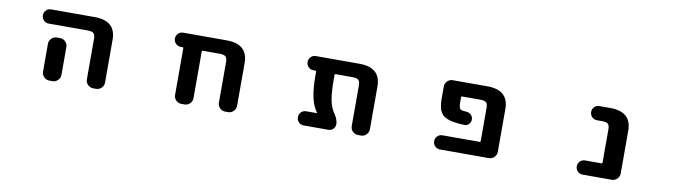

<svg xmlns="http://www.w3.org/2000/svg" viewBox="-31 -999 5062 1432"><g transform="rotate(10 2500.0 -283.5)"><path d="M271.5 -438.5Q249 -438.5 233.4 -454.1Q217.8 -469.7 217.8 -492.2Q217.8 -514.6 233.4 -530.3Q249 -545.9 271.5 -545.9H600.6Q761.7 -545.9 761.7 -402.3V-78.1Q761.7 -54.7 744.6 -37.6Q727.5 -20.5 704.1 -20.5H681.6Q658.2 -20.5 641.1 -37.6Q624 -54.7 624 -78.1V-385.7Q624 -416 611.3 -427.2Q598.6 -438.5 565.4 -438.5ZM374 -346.7Q397.5 -346.7 414.6 -329.6Q431.6 -312.5 431.6 -289.1V-155.3V-78.1Q431.6 -54.7 414.6 -37.6Q397.5 -20.5 374 -20.5H349.6Q326.2 -20.5 309.1 -37.6Q292 -54.7 292 -78.1V-155.3V-289.1Q292 -312.5 309.1 -329.6Q326.2 -346.7 349.6 -346.7Z M1624 -385.7Q1624 -416 1611.3 -427.2Q1598.6 -438.5 1565.4 -438.5H1438.5Q1431.6 -438.5 1431.6 -431.6V-78.1Q1431.6 -54.7 1414.6 -37.6Q1397.5 -20.5 1374 -20.5H1349.6Q1326.2 -20.5 1309.1 -37.6Q1292 -54.7 1292 -78.1V-431.6Q1292 -438.5 1284.2 -438.5H1271.5Q1249 -438.5 1233.4 -454.1Q1217.8 -469.7 1217.8 -492.2Q1217.8 -514.6 1233.4 -530.3Q1249 -545.9 1271.5 -545.9H1600.6Q1761.7 -545.9 1761.7 -402.3V-78.1Q1761.7 -54.7 1744.6 -37.6Q1727.5 -20.5 1704.1 -20.5H1681.6Q1658.2 -20.5 1641.1 -37.6Q1624 -54.7 1624 -78.1Z M2767.6 -78.1Q2767.6 -54.7 2750.5 -37.6Q2733.4 -20.5 2710 -20.5H2687.5Q2664.1 -20.5 2647 -37.6Q2629.9 -54.7 2629.9 -78.1V-385.7Q2629.9 -416 2617.2 -427.2Q2604.5 -438.5 2572.3 -438.5H2445.3Q2437.5 -438.5 2437.5 -431.6V-394.5Q2437.5 -270.5 2456.1 -210Q2464.8 -181.6 2477.5 -161.1Q2490.2 -142.6 2496.1 -132.3Q2502 -122.1 2508.3 -105Q2514.6 -87.9 2514.6 -72.3Q2514.6 -50.8 2499.5 -35.6Q2484.4 -20.5 2462.9 -20.5H2276.4Q2253.9 -20.5 2238.3 -36.1Q2222.7 -51.8 2222.7 -74.2Q2222.7 -96.7 2238.3 -112.3Q2253.9 -127.9 2276.4 -127.9H2353.5Q2356.4 -127.9 2357.4 -129.9Q2358.4 -131.8 2356.4 -133.8Q2297.9 -208 2297.9 -394.5V-431.6Q2297.9 -438.5 2291 -438.5H2276.4Q2253.9 -438.5 2238.3 -454.1Q2222.7 -469.7 2222.7 -492.2Q2222.7 -514.6 2238.3 -530.3Q2253.9 -545.9 2276.4 -545.9H2606.4Q2767.6 -545.9 2767.6 -402.3Z M3736.3 -78.1Q3736.3 -54.7 3719.2 -37.6Q3702.1 -20.5 3678.7 -20.5H3308.6Q3286.1 -20.5 3270.5 -36.1Q3254.9 -51.8 3254.9 -74.2Q3254.9 -96.7 3270.5 -112.3Q3286.1 -127.9 3308.6 -127.9H3588.9Q3596.7 -127.9 3596.7 -134.8V-385.7Q3596.7 -416 3585 -427.2Q3573.2 -438.5 3540 -438.5H3403.3Q3395.5 -438.5 3395.5 -431.6V-397.5Q3395.5 -349.6 3409.2 -339.8Q3418.9 -334 3454.1 -332Q3474.6 -331.1 3489.3 -316.4Q3503.9 -301.8 3503.9 -281.2Q3503.9 -260.7 3489.3 -246.1Q3475.6 -232.4 3456.1 -232.4Q3455.1 -232.4 3454.1 -232.4Q3383.8 -235.4 3344.7 -246.1Q3293.9 -260.7 3274.4 -294.9Q3254.9 -329.1 3254.9 -397.5V-488.3Q3254.9 -511.7 3272 -528.8Q3289.1 -545.9 3312.5 -545.9H3575.2Q3736.3 -545.9 3736.3 -402.3Z M4388.7 -20.5Q4366.2 -20.5 4350.6 -36.1Q4335 -51.8 4335 -74.2Q4335 -96.7 4350.6 -112.3Q4366.2 -127.9 4388.7 -127.9H4512.7Q4519.5 -127.9 4519.5 -134.8V-385.7Q4519.5 -417 4507.3 -427.7Q4495.1 -438.5 4462.9 -438.5H4423.8Q4401.4 -438.5 4385.7 -454.1Q4370.1 -469.7 4370.1 -492.2Q4370.1 -514.6 4385.7 -530.3Q4401.4 -545.9 4423.8 -545.9H4505.9Q4667 -545.9 4667 -402.3V-78.1Q4667 -54.7 4649.9 -37.6Q4632.8 -20.5 4609.4 -20.5Z"/></g></svg>

Font: Gen Jyuu Gothic Monospace Bold
Style: Bold
Weight: 700
Designer: [Source Han Sans]
Ryoko NISHIZUKA  (kana & ideographs); Paul D. Hunt (Latin, Greek & Cyrillic); Wenlong ZHANG  (bopomofo
Version: Version 1.002.20150607